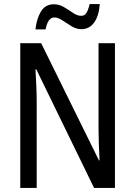

<svg xmlns="http://www.w3.org/2000/svg" viewBox="-20 -927 666 947"><path d="M547 0H444L159 -585H155Q157 -546 159 -505Q161 -464 161 -426V0H80V-714H183L468 -136H471Q469 -174 467.5 -216.5Q466 -259 466 -294V-714H547ZM155 -782Q160 -833 181.5 -869.5Q203 -906 246 -906Q272 -906 295.5 -892Q319 -878 340 -863.5Q361 -849 381 -849Q398 -849 407 -864.5Q416 -880 422 -907H472Q468 -848 444 -815.5Q420 -783 382 -783Q357 -783 333 -797.5Q309 -812 287.5 -826.5Q266 -841 248 -841Q216 -841 205 -782Z"/></svg>

Font: Noto Sans Tamil Condensed
Style: Regular
Weight: 400
Width: 3
Designer: Jelle Bosma - Monotype Design Team
Foundry: Monotype Imaging Inc.
Version: Version 2.004; ttfautohint (v1.8.4.7-5d5b)